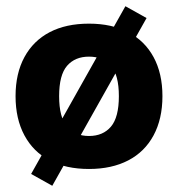

<svg xmlns="http://www.w3.org/2000/svg" viewBox="-20 -532 572 617"><path d="M266 11Q192 11 139.5 -16.5Q87 -44 58.5 -97Q30 -150 30 -223Q30 -296 58.5 -348.5Q87 -401 139.5 -428.5Q192 -456 266 -456Q339 -456 392 -428.5Q445 -401 473.5 -348.5Q502 -296 502 -223Q502 -150 473.5 -97Q445 -44 392 -16.5Q339 11 266 11ZM266 -95Q311 -95 336.5 -125Q362 -155 362 -223Q362 -291 336.5 -320.5Q311 -350 266 -350Q221 -350 195.5 -320.5Q170 -291 170 -223Q170 -155 195.5 -125Q221 -95 266 -95ZM148 65 80 27 383 -512 451 -474Z"/></svg>

Font: Nunito Sans 12pt ExtraLight
Style: Weight 830 Width 84 Optical size 12.0 YTLC 445
Weight: 830
Width: 4
Designer: Vernon Adams
Foundry: Vernon Adams
Version: Version 3.101;gftools[0.9.27]